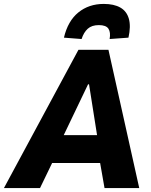

<svg xmlns="http://www.w3.org/2000/svg" viewBox="-63 -959 768 979"><path d="M-43 0 337 -705H490L647 0H470L434 -205L489 -128H147L242 -209L141 0ZM386 -529 239 -222 225 -270H457L439 -225L391 -529ZM353 -760 263 -767Q283 -852 336.5 -895.5Q390 -939 466 -939Q518 -939 550.5 -920.5Q583 -902 594 -863.5Q605 -825 592 -767L496 -760Q502 -794 490 -812.5Q478 -831 441 -831Q405 -831 384.5 -812.5Q364 -794 353 -760Z"/></svg>

Font: Nunito Sans 7pt Condensed Black
Style: Italic
Weight: 900
Width: 3
Italic angle: -9°
Designer: Vernon Adams
Foundry: Vernon Adams
Version: Version 3.101;gftools[0.9.27]